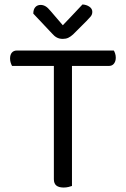

<svg xmlns="http://www.w3.org/2000/svg" viewBox="-20 -834 563 859"><path d="M261 -539 256 -608H489Q492 -604 495 -595Q498 -586 498 -576Q498 -560 490 -549.5Q482 -539 467 -539ZM263 -608 268 -539H34Q31 -544 28 -553Q25 -562 25 -572Q25 -589 33 -598.5Q41 -608 56 -608ZM221 -566H302V-2Q297 0 286.5 2.5Q276 5 265 5Q243 5 232 -4Q221 -13 221 -32ZM261 -721Q278 -739 301 -763Q324 -787 349 -814Q367 -813 380 -804Q393 -795 393 -781Q393 -769 385.5 -760Q378 -751 367 -740L307 -680Q296 -670 285.5 -665Q275 -660 261 -660Q246 -660 234.5 -666Q223 -672 212 -685L129 -773Q129 -792 138 -802Q147 -812 162 -812Q173 -812 183.5 -806Q194 -800 207 -784Z"/></svg>

Font: Baloo Tamma 2
Style: Regular
Weight: 400
Designer: Divya Kowshik, Shuchita Grover and Ek Type
Foundry: Ek Type
Version: Version 1.700